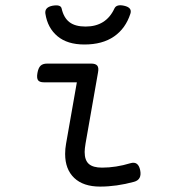

<svg xmlns="http://www.w3.org/2000/svg" viewBox="-20 -690 640 721"><path d="M157.2 -451.2Q140.6 -451.2 132.3 -443.1Q124 -435.1 120.6 -416Q117.2 -397 122.8 -388.9Q128.4 -380.9 145 -380.9H268.6L228 -149.9Q224.6 -131.3 224.6 -111.8Q224.6 -54.2 258.8 -21.7Q293 10.7 356 10.7Q417.5 10.7 483.4 -7.3Q513.7 -15.6 506.3 -51.3Q499 -85.9 469.7 -77.1Q415 -60.5 363.3 -60.5Q329.1 -60.5 313.5 -74.5Q297.9 -88.4 297.9 -119.1Q297.9 -130.9 301.3 -151.4L348.1 -418Q351.6 -436 345.2 -443.6Q338.9 -451.2 322.3 -451.2ZM409.7 -658.2Q378.4 -590.3 301.3 -590.3Q262.2 -590.3 240.7 -606.9Q219.2 -623.5 211.4 -658.2Q208 -673.8 177.2 -668.5Q147 -662.6 150.4 -638.7Q158.7 -585 195.8 -554Q232.9 -522.9 296.9 -522.9Q364.7 -522.9 408.2 -553Q451.7 -583 469.7 -638.7Q477.1 -661.6 445.8 -668.5Q417.5 -674.8 409.7 -658.2Z"/></svg>

Font: Courier Prime Sans
Style: Regular
Weight: 300
Italic angle: -10°
Designer: Alan Dague-Greene
Foundry: Quote-Unquote Apps
Version: Version 3.23